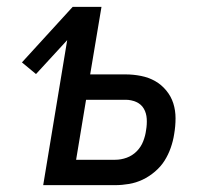

<svg xmlns="http://www.w3.org/2000/svg" viewBox="-20 -540 640 560"><path d="M106 0 176 -423 85 -324 44 -358 192 -520H276L243 -323H346Q369 -323 391.5 -318.5Q414 -314 432.5 -303.5Q451 -293 465 -276Q479 -259 485.5 -238.5Q492 -218 492 -195Q492 -172 488 -149Q485 -129 478 -109Q471 -89 460 -71.5Q449 -54 432 -39.5Q415 -25 396 -16Q377 -7 356.5 -3.5Q336 0 316 0ZM316 -74Q333 -74 349.5 -80Q366 -86 378.5 -98.5Q391 -111 397.5 -127.5Q404 -144 406 -160Q409 -177 408 -193.5Q407 -210 399.5 -223Q392 -236 377.5 -242.5Q363 -249 346 -249H231L202 -74Z"/></svg>

Font: Iosevka Aile
Style: Italic
Weight: 400
Italic angle: -9°
Designer: Belleve Invis
Foundry: Belleve Invis
Version: Version 28.0.1; ttfautohint (v1.8.4)